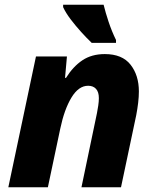

<svg xmlns="http://www.w3.org/2000/svg" viewBox="-20 -786 652 806"><path d="M15 0 131 -549H261L253 -459H257Q287 -507 326 -533Q365 -559 420 -559Q493 -559 528 -514.5Q563 -470 563 -402Q563 -380 560 -354.5Q557 -329 552 -303L488 0H322L387 -311Q390 -326 392.5 -343Q395 -360 395 -374Q395 -400 383 -413Q371 -426 350 -426Q310 -426 280 -376.5Q250 -327 233 -246L181 0ZM365 -606Q344 -626 320.5 -652Q297 -678 276.5 -705Q256 -732 245 -756V-766H415Q423 -733 436 -694Q449 -655 467 -618V-606Z"/></svg>

Font: Noto Sans ExtraBold
Style: Italic
Weight: 800
Italic angle: -12°
Designer: Monotype Design Team
Foundry: Monotype Imaging Inc.
Version: Version 2.013; ttfautohint (v1.8.4.7-5d5b)